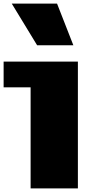

<svg xmlns="http://www.w3.org/2000/svg" viewBox="-20 -1040 550 1060"><path d="M0 -558V-700H410V0H149V-558ZM45 -1020H295L385 -790H185Z"/></svg>

Font: Stalin One
Style: Regular
Weight: 400
Designer: Jovanny Lemonad
Foundry: Alexey Maslov, Jovanny Lemonad
Version: Version 3.002; ttfautohint (v0.91) -l 8 -r 50 -G 200 -x 0 -w